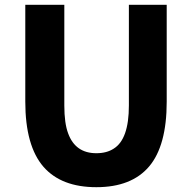

<svg xmlns="http://www.w3.org/2000/svg" viewBox="-20 -763 795 797"><path d="M161 -70Q85 -157 85 -341V-743H247V-325Q247 -251 263 -209Q293 -127 380 -127Q423 -127 452 -146Q515 -185 515 -325V-743H672V-341Q672 -158 599 -72Q526 14 380 14Q235 14 161 -70Z"/></svg>

Font: Merged Yaku Han JP ExtraBold
Style: Regular
Weight: 800
Designer: Ryoko NISHIZUKA 西塚涼子 (kana, bopomofo & ideographs); Paul D. Hunt (Latin, Greek & Cyrillic); Sandoll Communications 산돌커뮤니
Foundry: Adobe
Version: Version 2.004